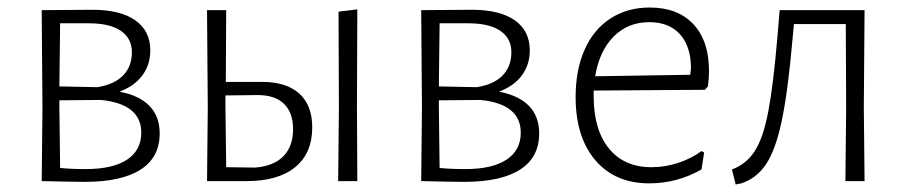

<svg xmlns="http://www.w3.org/2000/svg" viewBox="-20 -482 2412 511"><path d="M405 -127Q405 -63 354 -30.5Q303 2 206 2Q177 2 91 0L93 -195L91 -455L226 -456Q300 -456 340 -428Q380 -400 380 -348Q380 -310 359 -281.5Q338 -253 298 -238Q351 -228 378 -200Q405 -172 405 -127ZM217 -420H140L138 -252L239 -250Q284 -257 307.5 -281Q331 -305 331 -343Q331 -380 301.5 -400Q272 -420 217 -420ZM356 -129Q356 -205 249 -216L138 -215V-198L140 -35Q169 -32 208 -32Q280 -32 318 -57Q356 -82 356 -129Z M880 0 882 -195 881 -451 931 -457 930 -198 931 0ZM811 -143Q811 -74 765.5 -37Q720 0 636 0H531L533 -195L531 -455H582L581 -264H678Q742 -264 776.5 -233Q811 -202 811 -143ZM760 -138Q760 -182 736 -205.5Q712 -229 666 -229L580 -228V-198L582 -37L659 -36Q709 -40 734.5 -66.5Q760 -93 760 -138Z M1415 -127Q1415 -63 1364 -30.5Q1313 2 1216 2Q1187 2 1101 0L1103 -195L1101 -455L1236 -456Q1310 -456 1350 -428Q1390 -400 1390 -348Q1390 -310 1369 -281.5Q1348 -253 1308 -238Q1361 -228 1388 -200Q1415 -172 1415 -127ZM1227 -420H1150L1148 -252L1249 -250Q1294 -257 1317.5 -281Q1341 -305 1341 -343Q1341 -380 1311.5 -400Q1282 -420 1227 -420ZM1366 -129Q1366 -205 1259 -216L1148 -215V-198L1150 -35Q1179 -32 1218 -32Q1290 -32 1328 -57Q1366 -82 1366 -129Z M1867 -293Q1867 -273 1864 -252L1856 -243L1560 -241V-226Q1560 -137 1600.5 -87Q1641 -37 1714 -37Q1750 -37 1785 -48.5Q1820 -60 1847 -80L1854 -76L1847 -31Q1782 6 1708 6Q1617 6 1564.5 -55.5Q1512 -117 1512 -224Q1512 -296 1536 -350Q1560 -404 1605 -433Q1650 -462 1709 -462Q1784 -462 1825.5 -417.5Q1867 -373 1867 -293ZM1708 -423Q1651 -423 1613 -384.5Q1575 -346 1564 -279L1817 -283L1819 -300Q1819 -358 1790 -390.5Q1761 -423 1708 -423Z M2230 0 2232 -195 2231 -418H2093L2089 -375Q2077 -238 2060.5 -160Q2044 -82 2018.5 -44.5Q1993 -7 1953 6L1938 9L1928 -31Q1966 -45 1988.5 -79.5Q2011 -114 2024.5 -184Q2038 -254 2049 -383L2055 -455H2281L2279 -198L2281 0Z"/></svg>

Font: t
Style: Regular
Weight: 300
Designer: Juan Pablo del Peral
Foundry: Huerta Tipografica
Version: Version 2.004; ttfautohint (v1.8.1)